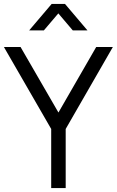

<svg xmlns="http://www.w3.org/2000/svg" viewBox="-20 -960 596 980"><path d="M241.3 -301.7 0 -720H85L278.3 -385.7L471 -720H556L315.3 -301.7V0H241.3ZM243.7 -940H311.7L426.3 -805H351.3L277.7 -891.7L204 -805H129Z"/></svg>

Font: Tap Sans
Style: Regular
Weight: 400
Designer: Tap Payments
Foundry: Tap Payments
Version: Version 1.001;Glyphs 3.1.2 (3151)